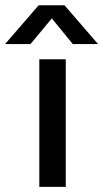

<svg xmlns="http://www.w3.org/2000/svg" viewBox="-104 -732 404 752"><path d="M47.5 -711.5H148.5L280 -559.5H181L99 -660L15.5 -559.5H-84ZM50 -500H153.5V0H50Z"/></svg>

Font: Overused Grotesk Medium
Style: Regular
Weight: 525
Version: Version 0.004